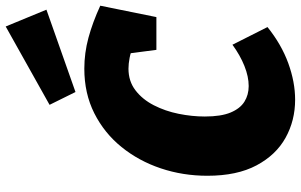

<svg xmlns="http://www.w3.org/2000/svg" viewBox="-211 -830 1056 674"><g transform="rotate(-90 317.0 -493.0)"><path d="M304 15Q231 15 170.5 -18.5Q110 -52 73.5 -120.5Q37 -189 37 -293Q37 -379 63 -456.5Q89 -534 138 -594.5Q187 -655 256.5 -690Q326 -725 413 -725Q468 -725 521.5 -710.5Q575 -696 634 -669L594 -472H479L465 -579L498 -551Q472 -562 451 -566Q430 -570 413 -570Q369 -570 337 -545.5Q305 -521 284.5 -481Q264 -441 254.5 -394Q245 -347 245 -302Q245 -245 259 -211.5Q273 -178 297 -163Q321 -148 352 -148Q385 -148 422.5 -163Q460 -178 497 -205L559 -82Q498 -33 432 -9Q366 15 304 15ZM331 -756 286 -847 561 -1001 620 -858Z"/></g></svg>

Font: Bitter Thin Black
Style: Italic
Weight: 900
Italic angle: -9°
Version: Version 3.020